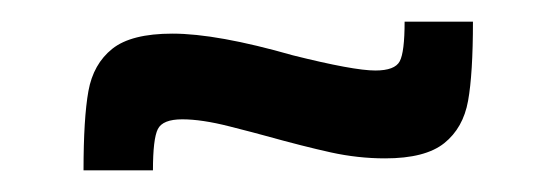

<svg xmlns="http://www.w3.org/2000/svg" viewBox="-20 -391 515 177"><path d="M139 -360Q180 -360 250 -340Q306 -326 326 -326Q344 -326 348.5 -334.5Q353 -343 353 -371H416Q416 -323 411.5 -298Q407 -273 389.5 -259Q372 -245 335 -245Q310 -245 285 -250.5Q260 -256 224 -266Q217 -268 191.5 -274.5Q166 -281 148 -281Q130 -281 125.5 -272Q121 -263 121 -234H57Q57 -282 61.5 -307Q66 -332 83.5 -346Q101 -360 139 -360Z"/></svg>

Font: Saira Semi Condensed Medium
Style: Regular
Weight: 500
Width: 4
Designer: Hector Gatti with collaboration of the Omnibus-Type team
Foundry: Omnibus-Type
Version: Version 1.001; ttfautohint (v1.8)